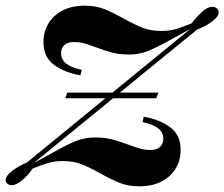

<svg xmlns="http://www.w3.org/2000/svg" viewBox="-63 -642 790 676"><path d="M707 -599Q707 -584 684 -566.5Q661 -549 631 -538L359 -316H495L487 -296H335L56 -68Q63 -72 120 -103Q171 -132 203 -145Q235 -158 272 -158Q305 -158 330.5 -151.5Q356 -145 388 -133Q415 -123 431.5 -118.5Q448 -114 467 -114Q488 -114 500 -124.5Q512 -135 512 -154Q512 -175 494.5 -189.5Q477 -204 439 -212L443 -231Q498 -222 535.5 -194.5Q573 -167 573 -115Q573 -58 533.5 -22Q494 14 428 14Q389 14 360 2.5Q331 -9 291 -31Q250 -54 222 -64.5Q194 -75 157 -75Q130 -75 107.5 -68.5Q85 -62 51 -48Q39 -28 17 -9Q-5 10 -22 10Q-32 10 -39 3Q-43 -1 -43 -8Q-43 -23 -20 -40.5Q3 -58 32 -70L308 -296H167L174 -316H333L607 -540Q600 -536 543 -505Q491 -476 459.5 -463Q428 -450 392 -450Q359 -450 333.5 -456.5Q308 -463 276 -475Q249 -485 232.5 -489.5Q216 -494 197 -494Q175 -494 163.5 -483.5Q152 -473 152 -454Q152 -433 169.5 -418.5Q187 -404 225 -396L220 -377Q165 -386 127.5 -413.5Q90 -441 90 -493Q90 -550 129.5 -586Q169 -622 235 -622Q274 -622 303 -610.5Q332 -599 372 -577Q413 -554 441 -543.5Q469 -533 506 -533Q533 -533 555.5 -539.5Q578 -546 612 -560Q628 -582 648 -600Q668 -618 685 -618Q694 -618 701 -612Q707 -606 707 -599Z"/></svg>

Font: Playfair Display SC
Style: Bold Italic
Weight: 700
Italic angle: -14°
Designer: Claus Eggers Sørensen
Foundry: Claus Eggers Sørensen
Version: Version 1.200; ttfautohint (v1.6)